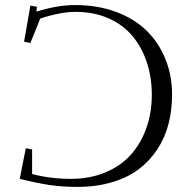

<svg xmlns="http://www.w3.org/2000/svg" viewBox="-20 -729 754 759"><path d="M58.1 -22 82 -143.1 106.9 -138.2V-41Q179.2 -22 259.8 -22Q335 -22 395.8 -47.1Q456.5 -72.3 496.6 -116.7Q536.6 -161.1 558.3 -221.9Q580.1 -282.7 580.1 -354Q580.1 -423.3 560.3 -482.9Q540.5 -542.5 503.4 -586.9Q466.3 -631.3 408.7 -656.7Q351.1 -682.1 278.8 -682.1Q219.7 -682.1 139.2 -655.8L100.1 -559.1L75.2 -564L100.1 -707L126 -702.1L124 -683.1Q207 -709 276.9 -709Q366.2 -709 439 -681.9Q511.7 -654.8 559.8 -607.4Q607.9 -560.1 634 -495.4Q660.2 -430.7 660.2 -355Q660.2 -293.5 646.2 -239.3Q632.3 -185.1 602.3 -139.2Q572.3 -93.3 528.8 -60.3Q485.4 -27.3 423.3 -8.8Q361.3 9.8 286.1 9.8Q225.1 9.8 174.8 2.2Q124.5 -5.4 58.1 -22Z"/></svg>

Font: Dehuti Alt
Style: Book
Weight: 400
Version: Version 1.2